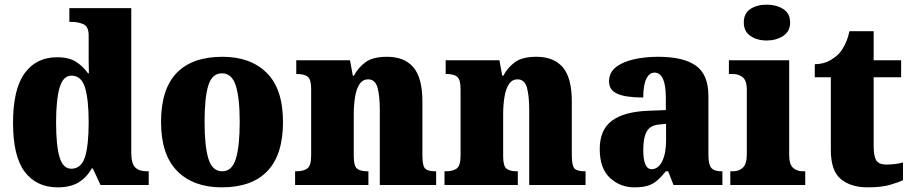

<svg xmlns="http://www.w3.org/2000/svg" viewBox="-20 -795 3917 825"><path d="M228 10Q137 10 86.5 -56.5Q36 -123 36 -267Q36 -412 86 -480.5Q136 -549 225 -549Q277 -549 307.5 -529Q338 -509 358 -480H362Q361 -502 361 -533Q361 -564 361 -593V-642Q361 -681 338.5 -691Q316 -701 286 -701H278V-760H544V-140Q544 -93 560.5 -76Q577 -59 611 -59H619V0H412L379 -71H374Q353 -33 318 -11.5Q283 10 228 10ZM286 -70Q329 -70 345 -120Q361 -170 361 -270Q361 -366 345.5 -418Q330 -470 287 -470Q251 -470 236 -418Q221 -366 221 -269Q221 -169 236 -119.5Q251 -70 286 -70Z M933 10Q811 10 741.5 -60Q672 -130 672 -271Q672 -412 739 -481.5Q806 -551 936 -551Q1057 -551 1126.5 -481.5Q1196 -412 1196 -271Q1196 -130 1129 -60Q1062 10 933 10ZM935 -59Q977 -59 993.5 -113Q1010 -167 1010 -271Q1010 -375 993 -427.5Q976 -480 934 -480Q891 -480 875 -427.5Q859 -375 859 -271Q859 -167 875.5 -113Q892 -59 935 -59Z M1248 0V-59H1252Q1284 -59 1300.5 -71Q1317 -83 1317 -127V-413Q1317 -454 1302 -465.5Q1287 -477 1257 -477H1253V-536H1484L1496 -470H1501Q1518 -503 1549.5 -527Q1581 -551 1643 -551Q1718 -551 1756.5 -505.5Q1795 -460 1795 -359V-129Q1795 -83 1806.5 -71Q1818 -59 1850 -59H1854V0H1612V-320Q1612 -384 1602 -419Q1592 -454 1562 -454Q1538 -454 1524.5 -433Q1511 -412 1505.5 -377.5Q1500 -343 1500 -303V-124Q1500 -82 1514 -70.5Q1528 -59 1559 -59H1563V0Z M1890 0V-59H1894Q1926 -59 1942.5 -71Q1959 -83 1959 -127V-413Q1959 -454 1944 -465.5Q1929 -477 1899 -477H1895V-536H2126L2138 -470H2143Q2160 -503 2191.5 -527Q2223 -551 2285 -551Q2360 -551 2398.5 -505.5Q2437 -460 2437 -359V-129Q2437 -83 2448.5 -71Q2460 -59 2492 -59H2496V0H2254V-320Q2254 -384 2244 -419Q2234 -454 2204 -454Q2180 -454 2166.5 -433Q2153 -412 2147.5 -377.5Q2142 -343 2142 -303V-124Q2142 -82 2156 -70.5Q2170 -59 2201 -59H2205V0Z M2706 10Q2645 10 2601 -30.5Q2557 -71 2557 -155Q2557 -237 2609 -276Q2661 -315 2765 -319L2841 -322V-375Q2841 -483 2792 -483Q2770 -483 2757 -456Q2744 -429 2744 -376Q2669 -376 2633 -392Q2597 -408 2597 -445Q2597 -483 2626 -506Q2655 -529 2703 -540Q2751 -551 2808 -551Q2916 -551 2970 -513Q3024 -475 3024 -382V-129Q3024 -89 3036 -74Q3048 -59 3080 -59H3084V0H2874L2851 -59H2841Q2820 -33 2802 -18Q2784 -3 2761.5 3.5Q2739 10 2706 10ZM2780 -68Q2808 -68 2825 -101.5Q2842 -135 2842 -191V-263L2813 -260Q2774 -257 2759 -230Q2744 -203 2744 -151Q2744 -68 2780 -68Z M3275 -621Q3233 -621 3204.5 -640.5Q3176 -660 3176 -698Q3176 -738 3204.5 -756.5Q3233 -775 3275 -775Q3315 -775 3345 -756.5Q3375 -738 3375 -698Q3375 -660 3345 -640.5Q3315 -621 3275 -621ZM3118 0V-59H3129Q3156 -59 3172.5 -75Q3189 -91 3189 -133V-410Q3189 -448 3172 -462.5Q3155 -477 3129 -477H3112V-536H3371V-130Q3371 -89 3387.5 -74Q3404 -59 3430 -59H3440V0Z M3708 10Q3636 10 3593 -25.5Q3550 -61 3550 -150V-463H3481V-519Q3521 -520 3547.5 -536Q3574 -552 3587 -567Q3600 -582 3611.5 -605.5Q3623 -629 3630 -661H3734V-536H3852V-463H3734V-167Q3734 -126 3744.5 -107Q3755 -88 3789 -88Q3828 -88 3860 -97V-21Q3843 -12 3805 -1Q3767 10 3708 10Z"/></svg>

Font: Noto Serif Hebrew SemiCondensed Black
Style: Regular
Weight: 900
Width: 4
Designer: Monotype Design Team
Foundry: Monotype Imaging Inc.
Version: Version 2.004; ttfautohint (v1.8.4.7-5d5b)